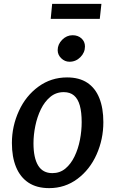

<svg xmlns="http://www.w3.org/2000/svg" viewBox="-20 -964 598 992"><path d="M234 8Q170 8 127.2 -20.2Q84.5 -48.5 63 -100.8Q41.5 -153 41.5 -225Q41.5 -312.5 78 -391.5Q113.5 -469 178.8 -516.5Q244 -564 326.5 -564Q389.5 -564 431 -536.5Q472.5 -509 493.2 -457.2Q514 -405.5 514 -332.5Q514 -244.5 479 -166Q444 -87.5 380 -39.8Q316 8 234 8ZM250.5 -69.5Q289.5 -69.5 318 -93.2Q346.5 -117 365.2 -156Q384 -195 393 -241.2Q402 -287.5 402 -332.5Q402 -384 392.5 -418.5Q383 -453 362.5 -470.5Q342 -488 309.5 -488Q269.5 -488 240 -463.5Q210.5 -439 191.2 -399.5Q172 -360 162.5 -313.5Q153 -267 153 -223.5Q153 -148.5 177 -109Q201 -69.5 250.5 -69.5ZM339 -645Q315 -645 296.5 -662.8Q278 -680.5 278 -705Q278 -735 301.2 -758.5Q324.5 -782 355 -782Q383 -782 401 -765.5Q419 -749 419 -724Q419 -692.5 395.5 -668.8Q372 -645 339 -645ZM242 -866.5 249.5 -944H504L495.5 -866.5Z"/></svg>

Font: Koeln Type Sans
Style: Italic
Weight: 400
Italic angle: -7.5°
Designer: Eben Sorkin
Foundry: Eben Sorkin
Version: Version 2.001